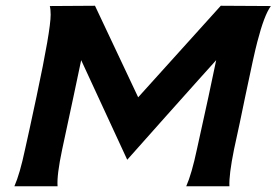

<svg xmlns="http://www.w3.org/2000/svg" viewBox="-20 -646 961 667"><path d="M747 -626 921 -625Q898 -594 874 -501Q863 -460 832 -311Q826 -281 813 -219.5Q800 -158 793 -127Q775 -38 777 1H627Q646 -42 664 -127Q671 -161 685 -222.5Q699 -284 704 -309L731 -437Q718 -423 668.5 -367.5Q619 -312 555 -240.5Q491 -169 422 -91L262 -437L235 -309Q222 -249 196 -127Q177 -37 180 1H30Q49 -42 67 -127Q78 -175 107 -311Q156 -541 156 -595Q156 -614 153 -625L310 -626L460 -308Z"/></svg>

Font: GFS Neohellenic Rg
Style: Bold Italic
Weight: 700
Italic angle: -12°
Designer: Designed by Takis Katsoulidis and George D. Matthiopoulos.
Foundry: Designed by Takis Katsoulidis and George D. Matthiopoulos.
Version: Version 1.0